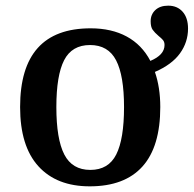

<svg xmlns="http://www.w3.org/2000/svg" viewBox="-20 -648 684 678"><path d="M51 -270Q51 -548 300 -548Q374 -548 427.5 -519Q481 -490 511 -433Q561 -454 561 -489Q561 -500 555.5 -506.5Q550 -513 540 -521Q526 -533 519 -543Q512 -553 512 -573Q512 -597 528.5 -612.5Q545 -628 574 -628Q606 -628 625 -606.5Q644 -585 644 -547Q644 -499 615.5 -459.5Q587 -420 527 -394Q546 -339 546 -270Q546 -130 483 -60Q420 10 297 10Q180 10 115.5 -61Q51 -132 51 -270ZM418 -270Q418 -381 390 -435Q362 -489 298 -489Q234 -489 206.5 -435.5Q179 -382 179 -270Q179 -157 207 -102.5Q235 -48 299 -48Q363 -48 390.5 -102.5Q418 -157 418 -270Z"/></svg>

Font: Noto Serif SemiBold
Style: Regular
Weight: 600
Designer: Monotype Design Team
Foundry: Monotype Imaging Inc.
Version: Version 1.001